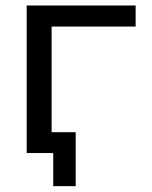

<svg xmlns="http://www.w3.org/2000/svg" viewBox="-20 -544 541 685"><path d="M164.1 -72.3H250V120.1H169.9V2H157.2H127H75.2V-524.4H463.9V-449.2H164.1Z"/></svg>

Font: irohakakuC Regular
Style: Regular
Weight: 400
Designer: [Source Han Sans]
Ryoko NISHIZUKA Ë•øÂ°öÊ∂ºÂ≠ê (kana & ideographs); Paul D. Hunt (Latin, Greek & Cyrillic); Wenlong ZHAN
Version: Version 1.001.20160904